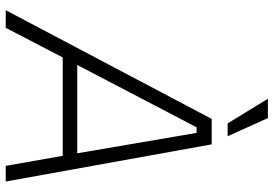

<svg xmlns="http://www.w3.org/2000/svg" viewBox="-166 -812 978 687"><g transform="rotate(90 323.5 -469.0)"><path d="M422 -794 334 -938H403L468 -794ZM17 0 406 -737H497L630 0H574L538 -204H186L80 0ZM213 -256H529L456 -683H436Z"/></g></svg>

Font: Tomorrow Light
Style: Italic
Weight: 300
Italic angle: -10°
Designer: Tony de Marco, Monica Rizzolli
Foundry: Just in Type
Version: Version 2.002